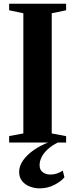

<svg xmlns="http://www.w3.org/2000/svg" viewBox="-20 -763 402 1028"><path d="M105 -48.5V-692L29 -708V-743H334V-708L257 -692V-48.5L334 -34V0H29V-34.5ZM192 245.5Q166 245.5 140.8 236.2Q115.5 227 99 207.2Q82.5 187.5 82.5 157Q82.5 126 103.2 96.2Q124 66.5 159.8 41.2Q195.5 16 240 -1L260.5 -5L291.5 -1Q256.5 16.5 234.5 37.2Q212.5 58 202.2 79.5Q192 101 192 121Q192 147 209 159.2Q226 171.5 250 171.5Q269 171.5 285.5 165.8Q302 160 316 150.5L325 186Q307 208.5 270.8 227Q234.5 245.5 192 245.5Z"/></svg>

Font: Merriweather 96pt
Style: Bold
Weight: 700
Version: Version 2.100